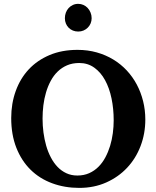

<svg xmlns="http://www.w3.org/2000/svg" viewBox="-20 -941 796 978"><path d="M559.1 -328.1Q559.1 -386.7 548.1 -439.7Q537.1 -492.7 515.1 -532.7Q493.2 -572.8 460.2 -596.4Q427.2 -620.1 383.8 -620.1Q349.1 -620.1 321.8 -608.4Q294.4 -596.7 273.7 -576.4Q252.9 -556.2 238.3 -528.8Q223.6 -501.5 214.4 -470Q205.1 -438.5 200.9 -404.5Q196.8 -370.6 196.8 -336.9Q196.8 -301.3 201.4 -266.1Q206.1 -231 215.3 -198.7Q224.6 -166.5 239.3 -138.7Q253.9 -110.8 273.4 -90.6Q293 -70.3 318.1 -58.6Q343.3 -46.9 374 -46.9Q407.2 -46.9 434.1 -58.8Q460.9 -70.8 481.4 -91.3Q502 -111.8 516.6 -139.2Q531.2 -166.5 540.8 -197.8Q550.3 -229 554.7 -262.5Q559.1 -295.9 559.1 -328.1ZM720.2 -332Q720.2 -260.3 696 -197Q671.9 -133.8 627.4 -86.4Q583 -39.1 521 -11.5Q459 16.1 383.8 16.1Q309.1 16.1 245.4 -7.6Q181.6 -31.2 135.5 -76.7Q89.4 -122.1 63.2 -188.5Q37.1 -254.9 37.1 -339.8Q37.1 -413.6 60.1 -477.3Q83 -541 126.2 -587.4Q169.4 -633.8 232.2 -660.4Q294.9 -687 375 -687Q426.8 -687 472.7 -674.1Q518.6 -661.1 556.9 -637.9Q595.2 -614.7 625.5 -582.3Q655.8 -549.8 676.8 -510.3Q697.8 -470.7 709 -425.5Q720.2 -380.4 720.2 -332ZM446.8 -848.1Q446.8 -834.5 441.7 -822Q436.5 -809.6 427.2 -800.3Q418 -791 405.5 -785.6Q393.1 -780.3 378.4 -780.3Q363.8 -780.3 351.3 -785.4Q338.9 -790.5 329.8 -799.6Q320.8 -808.6 315.7 -821Q310.5 -833.5 310.5 -848.1Q310.5 -863.3 315.4 -876.5Q320.3 -889.6 329.3 -899.7Q338.4 -909.7 350.8 -915.5Q363.3 -921.4 378.4 -921.4Q392.6 -921.4 405 -915.8Q417.5 -910.2 426.8 -900.1Q436 -890.1 441.4 -876.7Q446.8 -863.3 446.8 -848.1Z"/></svg>

Font: Charis SIL Phon
Style: Bold
Weight: 700
Foundry: SIL International
Version: Version 5.000